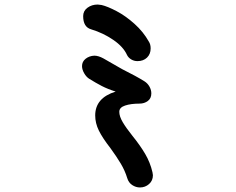

<svg xmlns="http://www.w3.org/2000/svg" viewBox="-20 -804 1040 845"><path d="M346 -733Q346 -756 365 -770Q384 -784 410 -784Q415 -784 427 -782Q453 -776 493 -755Q533 -734 572 -699Q611 -664 635 -621Q643 -609 643 -591Q643 -566 627 -550.5Q611 -535 585 -535Q570 -535 557.5 -542.5Q545 -550 539 -562Q523 -598 478.5 -628.5Q434 -659 381 -675Q346 -685 346 -733ZM653 -33Q653 -9 636 6Q619 21 596 21Q578 21 562 10.5Q546 0 540 -20Q530 -53 511.5 -84Q493 -115 466 -152Q431 -197 415 -229.5Q399 -262 399 -296Q399 -373 489 -401Q454 -412 428 -425.5Q402 -439 373 -457Q360 -465 350.5 -481.5Q341 -498 341 -513Q341 -533 357 -545.5Q373 -558 395 -559Q413 -559 435 -547L517 -500Q581 -468 616 -446Q630 -437 638 -422.5Q646 -408 646 -393Q646 -371 630.5 -359.5Q615 -348 594 -348Q556 -348 530.5 -339.5Q505 -331 505 -312Q505 -292 520 -266.5Q535 -241 563 -206Q597 -164 619 -126.5Q641 -89 651 -46Q653 -36 653 -33Z"/></svg>

Font: Tsukimi Rounded
Style: Bold
Weight: 700
Designer: Takashi Funayama
Foundry: Takashi Funayama
Version: Version 1.032; ttfautohint (v1.8.3)